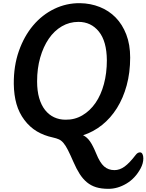

<svg xmlns="http://www.w3.org/2000/svg" viewBox="-20 -868 924 1211"><path d="M863 93Q873 93 878.5 103.5Q884 114 884 131Q884 162 867 194Q833 257 777.5 290Q722 323 664 323Q619 323 586.5 313Q554 303 528.5 282Q503 261 482.5 229Q462 197 443 153Q423 107 408.5 78.5Q394 50 380.5 34Q367 18 351.5 11Q336 4 313 -1Q257 -13 212.5 -39.5Q168 -66 134 -111Q100 -156 84 -212Q68 -268 67 -338Q66 -452 99 -546Q132 -640 189 -707.5Q246 -775 322.5 -812Q399 -849 485 -848Q551 -847 609 -824Q667 -801 709.5 -757.5Q752 -714 776.5 -650.5Q801 -587 801 -505Q801 -410 779 -329.5Q757 -249 717.5 -186Q678 -123 623.5 -79.5Q569 -36 504 -15Q529 -3 547.5 23.5Q566 50 587 101Q610 158 636.5 181.5Q663 205 702 205Q735 205 766 182.5Q797 160 836 109Q848 93 863 93ZM393 -113Q451 -112 499.5 -140.5Q548 -169 582.5 -219Q617 -269 635.5 -338Q654 -407 654 -488Q653 -608 603.5 -669Q554 -730 475 -730Q418 -730 370 -702Q322 -674 287.5 -623.5Q253 -573 233.5 -504.5Q214 -436 214 -355Q214 -295 227 -250Q240 -205 264 -174.5Q288 -144 321 -128.5Q354 -113 393 -113Z"/></svg>

Font: Lebkuchenwelt
Style: Regular
Weight: 400
Designer: Vernon Adams
Foundry: Gereon Berster
Version: Version 1.000;PS 001.001;hotconv 1.0.56 